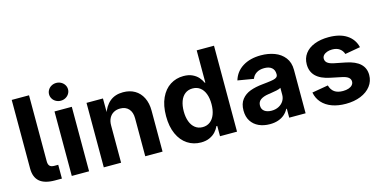

<svg xmlns="http://www.w3.org/2000/svg" viewBox="-75 -1164 3123 1570"><g transform="rotate(-15 1487.0 -379.0)"><path d="M62.5 -147V-727.5H209V-168.9Q209 -141.6 220.9 -129.2Q232.9 -116.7 259.8 -116.7H292.5V0H234.4Q147 0 104.7 -36.4Q62.5 -72.8 62.5 -147Z M376 -545.9H522.5V0H376ZM369.1 -692.4Q369.1 -712.7 379.9 -730.1Q390.6 -747.6 409.2 -757.6Q427.7 -767.6 449.4 -767.6Q471.1 -767.6 489.6 -757.5Q508.1 -747.5 518.9 -730.2Q529.8 -712.9 529.8 -692.4Q529.8 -671.9 518.9 -654.6Q508.1 -637.3 489.6 -627.2Q471.1 -617.2 449.4 -617.2Q427.7 -617.2 409.2 -627.2Q390.6 -637.2 379.9 -654.6Q369.1 -672.1 369.1 -692.4Z M793.5 0H647V-545.9H786.1L786.6 -409.7H778.8Q800.8 -479.5 845 -516.1Q889.2 -552.7 957 -552.7Q1013.7 -552.7 1055.9 -528.1Q1098.1 -503.4 1121.3 -456.8Q1144.5 -410.2 1144.5 -347.2V0H998V-321.8Q998 -372.6 971.9 -401.4Q945.8 -430.2 899.4 -430.2Q868.2 -430.2 844.2 -416.5Q820.3 -402.8 806.9 -377.2Q793.5 -351.6 793.5 -315.9Z M1247.1 -272Q1247.1 -362.3 1276.4 -425.5Q1305.7 -488.8 1356 -520.8Q1406.2 -552.7 1468.3 -552.7Q1511.7 -552.7 1543 -538.1Q1574.2 -523.4 1593.3 -501.5Q1612.3 -479.5 1624 -454.1H1628.4V-727.5H1774.9V0H1630.9V-87.4H1624Q1612.3 -62 1592.8 -40.5Q1573.2 -19 1542.2 -4.9Q1511.2 9.3 1469.2 9.3Q1405.8 9.3 1355.2 -23.7Q1304.7 -56.6 1275.9 -120.1Q1247.1 -183.6 1247.1 -272ZM1631.8 -272.5Q1631.8 -322.3 1617.9 -358.9Q1604 -395.5 1577.6 -415.5Q1551.3 -435.5 1514.2 -435.5Q1476.6 -435.5 1450.2 -415Q1423.8 -394.5 1410.4 -357.7Q1397 -320.8 1397 -272.5Q1397 -224.1 1410.6 -187Q1424.3 -149.9 1450.7 -129.2Q1477.1 -108.4 1514.2 -108.4Q1550.8 -108.4 1577.4 -128.7Q1604 -148.9 1617.9 -186Q1631.8 -223.1 1631.8 -272.5Z M1870.6 -152.8Q1870.6 -210.4 1898.4 -245.8Q1926.3 -281.2 1971.4 -297.9Q2016.6 -314.5 2076.7 -320.3L2117.2 -324.7Q2151.9 -328.6 2171.1 -333Q2190.4 -337.4 2199.7 -345.9Q2209 -354.5 2209 -369.1V-371.6Q2209 -406.2 2186.8 -425.3Q2164.6 -444.3 2123.5 -444.3Q2083 -444.3 2056.4 -426.8Q2029.8 -409.2 2020.5 -381.3L1886.2 -403.8Q1907.2 -474.6 1969.7 -513.7Q2032.2 -552.7 2124 -552.7Q2186 -552.7 2238.5 -533.2Q2291 -513.7 2323.2 -472.2Q2355.5 -430.7 2355.5 -367.7V0H2216.8V-75.7H2211.9Q2198.2 -49.3 2176 -30Q2153.8 -10.7 2122.6 0Q2091.3 10.7 2052.2 10.7Q1999.5 10.7 1958.5 -8.1Q1917.5 -26.9 1894 -63.5Q1870.6 -100.1 1870.6 -152.8ZM2210 -195.3V-254.4Q2199.2 -247.1 2174.1 -241.7Q2148.9 -236.3 2113.8 -231L2101.6 -229.5Q2058.6 -223.1 2034.9 -205.8Q2011.2 -188.5 2011.2 -156.7Q2011.2 -125.5 2033.7 -108.9Q2056.2 -92.3 2093.8 -92.3Q2127.4 -92.3 2153.8 -106Q2180.2 -119.6 2195.1 -143.1Q2210 -166.5 2210 -195.3Z M2453.1 -149.4 2589.8 -172.9Q2600.6 -134.3 2627.2 -115.5Q2653.8 -96.7 2698.7 -96.7Q2726.1 -96.7 2746.8 -103.8Q2767.6 -110.8 2778.6 -123.8Q2789.6 -136.7 2789.6 -152.8Q2789.6 -174.3 2772.2 -188Q2754.9 -201.7 2718.8 -209L2625 -228.5Q2545.9 -244.6 2506.8 -283.2Q2467.8 -321.8 2467.8 -383.3Q2467.8 -435.1 2496.1 -473.4Q2524.4 -511.7 2576.4 -532.2Q2628.4 -552.7 2696.8 -552.7Q2792 -552.7 2850.3 -514.2Q2908.7 -475.6 2924.8 -407.2L2794.9 -384.3Q2785.6 -413.6 2761.5 -430.7Q2737.3 -447.8 2699.2 -447.8Q2675.3 -447.8 2655.8 -440.7Q2636.2 -433.6 2625.2 -421.1Q2614.3 -408.7 2614.3 -392.6Q2614.3 -371.1 2630.6 -357.2Q2647 -343.3 2684.1 -335.4L2782.2 -315.9Q2861.3 -299.8 2900.1 -263.2Q2939 -226.6 2939 -168.5Q2939 -115.7 2907.7 -75Q2876.5 -34.2 2821 -11.7Q2765.6 10.7 2694.8 10.7Q2628.9 10.7 2577.9 -8.1Q2526.9 -26.9 2494.6 -63Q2462.4 -99.1 2453.1 -149.4Z"/></g></svg>

Font: Inter RS Variable
Style: Regular
Weight: 400
Designer: Rasmus Andersson (customised by Maria Ramos and Noel Pretorius)
Foundry: rsms
Version: Version 3.001;Glyphs 3.2.3 (3260)